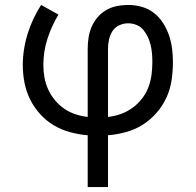

<svg xmlns="http://www.w3.org/2000/svg" viewBox="-20 -540 790 775"><path d="M334 215V6Q298 3 263 -6.5Q228 -16 197.5 -34Q167 -52 142.5 -79Q118 -106 102 -138Q86 -170 79 -205.5Q72 -241 72 -276Q72 -341 91.5 -403.5Q111 -466 146 -520L216 -481Q188 -435 171.5 -383.5Q155 -332 155 -278Q155 -252 159.5 -227Q164 -202 174.5 -179Q185 -156 201.5 -136Q218 -116 239 -101.5Q260 -87 284 -79Q308 -71 334 -68V-343Q334 -366 337.5 -388.5Q341 -411 350 -432Q359 -453 374 -470.5Q389 -488 409 -499.5Q429 -511 451.5 -515.5Q474 -520 497 -520Q525 -520 552 -512.5Q579 -505 601 -488Q623 -471 638 -447.5Q653 -424 662 -398Q671 -372 674.5 -344.5Q678 -317 678 -290Q678 -253 672.5 -216Q667 -179 651.5 -145.5Q636 -112 611.5 -84Q587 -56 556 -36.5Q525 -17 489 -7Q453 3 416 6V215ZM416 -68Q443 -71 468 -80Q493 -89 514.5 -104.5Q536 -120 552.5 -141Q569 -162 578.5 -186.5Q588 -211 591.5 -237.5Q595 -264 595 -290Q595 -307 593.5 -324.5Q592 -342 588 -358.5Q584 -375 576.5 -391Q569 -407 558 -420Q547 -433 530.5 -439.5Q514 -446 497 -446Q479 -446 461.5 -438Q444 -430 434 -414.5Q424 -399 420 -380.5Q416 -362 416 -343Z"/></svg>

Font: Iosevka Plex Etoile
Style: Regular
Weight: 400
Designer: Belleve Invis
Foundry: Belleve Invis
Version: Version 25.1.1; ttfautohint (v1.8.4)